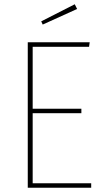

<svg xmlns="http://www.w3.org/2000/svg" viewBox="-20 -879 486 899"><path d="M400 -681 397 -660H133V-370H361V-349H133V-21H407V0H110V-681ZM330 -859 341 -837 180 -764 173 -779Z"/></svg>

Font: Fira Sans Condensed Thin
Style: Regular
Weight: 250
Width: 3
Designer: Carrois Corporate & Edenspiekermann AG
Foundry: Carrois Corporate GbR & Edenspiekermann AG
Version: Version 4.203